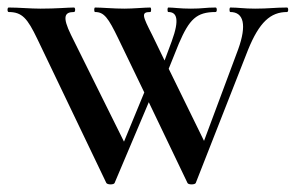

<svg xmlns="http://www.w3.org/2000/svg" viewBox="-24 -488 787 511"><path d="M740 -468C708 -468 691 -465 655 -465C625 -465 610 -468 589 -468C586 -468 586 -456 589 -456C625 -456 633 -421 610 -357L519 -113L425 -305L452 -372C480 -437 499 -456 550 -456C554 -456 554 -468 550 -468C522 -468 516 -465 484 -465C455 -465 438 -468 424 -468C421 -468 421 -456 424 -456C446 -456 455 -438 433 -378L414 -327L381 -395C355 -446 351 -456 376 -456C379 -456 379 -468 376 -468C361 -468 330 -465 307 -465C278 -465 247 -468 229 -468C226 -468 226 -456 229 -456C253 -456 264 -441 291 -385L360 -242L306 -111L165 -395C141 -444 148 -456 173 -456C177 -456 177 -468 173 -468C157 -468 126 -465 84 -465C57 -465 26 -468 -1 -468C-5 -468 -5 -456 -1 -456C35 -456 49 -439 75 -385L259 -1C262 4 279 4 281 -1L372 -216L475 -1C477 4 495 4 497 -1L636 -355C666 -429 696 -456 740 -456C744 -456 744 -468 740 -468Z"/></svg>

Font: Cormorant SC Semi
Style: Regular
Weight: 600
Designer: Christian Thalmann (Catharsis Fonts)
Version: Version 1.000;PS 001.000;hotconv 1.0.70;makeotf.lib2.5.58329